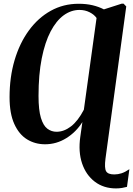

<svg xmlns="http://www.w3.org/2000/svg" viewBox="-20 -773 724 1044"><path d="M611 251.5Q543.5 251.5 495.5 215Q447.5 178.5 426.2 115.2Q405 52 416.5 -28.5L428 -109.5Q394 -55 340.5 -21.8Q287 11.5 225 11.5Q171 11.5 127.2 -15.2Q83.5 -42 57.8 -98.8Q32 -155.5 32 -244.5Q32 -353 59.2 -445.5Q86.5 -538 136.8 -607Q187 -676 255.8 -714.2Q324.5 -752.5 407.5 -752.5Q449.5 -752.5 483.2 -744.5Q517 -736.5 545 -722L641.5 -753H652L666.5 -738L553.5 90Q547 141 557 158.2Q567 175.5 601.5 175.5Q621.5 175.5 640.8 169.2Q660 163 683.5 147L670.5 243Q660.5 246 644 248.8Q627.5 251.5 611 251.5ZM287.5 -56.5Q328 -56.5 366 -85.8Q404 -115 436 -176.5L505 -675Q492.5 -693.5 467.5 -706.2Q442.5 -719 412 -719Q366.5 -719 326.2 -689.8Q286 -660.5 255.2 -602Q224.5 -543.5 207 -455.8Q189.5 -368 189.5 -251Q189.5 -174.5 202.5 -132Q215.5 -89.5 237.8 -73Q260 -56.5 287.5 -56.5Z"/></svg>

Font: Merriweather 120pt
Style: Bold Italic
Weight: 700
Italic angle: -7.8°
Version: Version 2.101